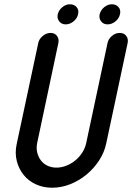

<svg xmlns="http://www.w3.org/2000/svg" viewBox="-20 -879 618 898"><path d="M287 -765Q268 -765 257 -779Q246 -793 250 -812Q255 -832 271.5 -845.5Q288 -859 307 -859Q327 -859 338.5 -845.5Q350 -832 345 -812Q341 -793 324 -779Q307 -765 287 -765ZM483 -765Q464 -765 453 -779Q442 -793 446 -812Q451 -832 467.5 -845.5Q484 -859 503 -859Q523 -859 534.5 -845.5Q546 -832 541 -812Q537 -793 520 -779Q503 -765 483 -765ZM154 -211Q149 -187 154 -166Q159 -145 171 -129Q183 -113 202 -104Q221 -95 244 -95Q267 -95 290 -104Q313 -113 332 -128.5Q351 -144 364.5 -165Q378 -186 383 -209L483 -678Q487 -697 503.5 -711Q520 -725 540 -725Q560 -725 570.5 -711Q581 -697 577 -678L477 -209Q468 -166 443.5 -128.5Q419 -91 384.5 -62.5Q350 -34 308.5 -17.5Q267 -1 224 -1Q182 -1 147.5 -17Q113 -33 90.5 -61Q68 -89 58.5 -126Q49 -163 58 -205L159 -678Q163 -697 180 -711Q197 -725 217 -725Q236 -725 246.5 -711Q257 -697 253 -678Z"/></svg>

Font: VDS
Style: Italic
Weight: 400
Designer: artmaker
Foundry: artmaker
Version: Version 1.000 2009 initial release